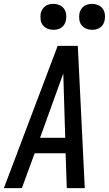

<svg xmlns="http://www.w3.org/2000/svg" viewBox="-35 -972 563 992"><path d="M-15 0 263 -735H367L403 0H310L304 -180H144L78 0ZM302 -260 295 -490Q294 -516 293.5 -541.5Q293 -567 292 -592Q283 -567 273.5 -541.5Q264 -516 255 -490L172 -260ZM441 -818Q425 -818 410.5 -824Q396 -830 386.5 -842Q377 -854 375 -869.5Q373 -885 375 -901Q377 -912 383 -922.5Q389 -933 398.5 -940Q408 -947 419 -949.5Q430 -952 441 -952Q457 -952 471.5 -946Q486 -940 495 -928Q504 -916 506.5 -900.5Q509 -885 506 -869Q504 -858 498.5 -847.5Q493 -837 483 -830Q473 -823 462.5 -820.5Q452 -818 441 -818ZM241 -818Q225 -818 210.5 -824Q196 -830 186.5 -842Q177 -854 175 -869.5Q173 -885 175 -901Q177 -912 183 -922.5Q189 -933 198.5 -940Q208 -947 219 -949.5Q230 -952 241 -952Q257 -952 271.5 -946Q286 -940 295 -928Q304 -916 306.5 -900.5Q309 -885 306 -869Q304 -858 298.5 -847.5Q293 -837 283 -830Q273 -823 262.5 -820.5Q252 -818 241 -818Z"/></svg>

Font: Iosevka Medium
Style: Italic
Weight: 500
Italic angle: -9°
Monospace: yes
Designer: Belleve Invis
Foundry: Belleve Invis
Version: Version 32.5.0; ttfautohint (v1.8.4)